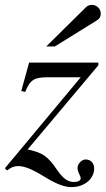

<svg xmlns="http://www.w3.org/2000/svg" viewBox="-22 -684 432 785"><path d="M167 -494H202L373 -600C385 -607 390 -616 390 -628C390 -648 374 -664 354 -664C344 -664 336 -661 329 -654ZM380 -417V-428H97L65 -312L81 -308C101 -359 120 -368 172 -368H308L-2 4L7 13C23 0 36 -5 52 -5C78 -5 110 8 157 37C207 68 241 81 270 81C326 81 363 45 363 5C363 -17 349 -32 328 -32C312 -32 296 -15 295 2C295 10 297 18 303 30C306 36 308 41 308 45C308 54 297 60 281 60C256 60 237 48 211 10C171 -49 149 -60 91 -73Z"/></svg>

Font: STIXGeneral
Style: Italic
Weight: 400
Italic angle: -16.33°
Designer: MicroPress Inc., with final additions and corrections provided by Coen Hoffman, Elsevier (retired)
Version: Version 1.1.0